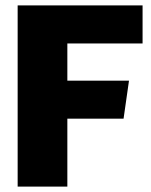

<svg xmlns="http://www.w3.org/2000/svg" viewBox="-20 -687 556 707"><path d="M45 -667H505V-527H228V-390H455L435 -250H228V0H45Z"/></svg>

Font: Epunda Sans Black
Style: Regular
Weight: 900
Designer: Simon Atzbach
Foundry: typofactur
Version: Version 2.204; ttfautohint (v1.8.4.7-5d5b)